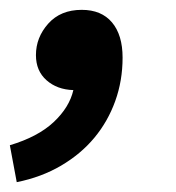

<svg xmlns="http://www.w3.org/2000/svg" viewBox="-47 -183 358 390"><path d="M-13 187 -27 112Q30 95 62 65Q94 35 102 0Q69 -1 47.5 -20Q26 -39 26 -71Q26 -107 51 -135Q76 -163 119 -163Q159 -163 180.5 -137.5Q202 -112 202 -66Q202 -19 187 22.5Q172 64 144.5 97Q117 130 77 153.5Q37 177 -13 187Z"/></svg>

Font: TypoPRO Source Sans Pro
Style: Bold Italic
Weight: 700
Italic angle: -11°
Designer: Paul D. Hunt
Foundry: Adobe Systems Incorporated
Version: Version 1.075;PS 2.000;hotconv 1.0.86;makeotf.lib2.5.63406